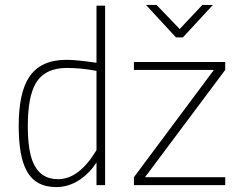

<svg xmlns="http://www.w3.org/2000/svg" viewBox="-20 -752 977 780"><path d="M209 8Q123 8 88 -59Q56 -117 56 -241Q56 -374 98 -438Q144 -509 250 -509Q290 -509 372 -497V-729H407V0H372V-92Q346 -51 306 -23Q260 8 209 8ZM216 -24Q301 -24 372 -142V-464Q311 -476 251 -476Q162 -476 125 -413Q93 -358 93 -241Q93 -142 114 -93Q143 -24 216 -24ZM895 0H524V-32L849 -468H524V-500H895V-468L569 -32H895ZM723 -600H695L573 -732H616L710 -634L802 -732H845Z"/></svg>

Font: Storia Sans Thin
Style: Regular
Weight: 100
Designer: Accademia di Belle Arti di Urbino and others
Foundry: Accademia di Belle Arti di Urbino and others.
Version: Version 60.001;May 25, 2020;FontCreator 12.0.0.2522 64-bit